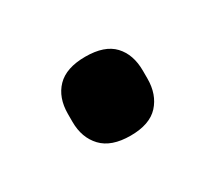

<svg xmlns="http://www.w3.org/2000/svg" viewBox="-46 -565 332 295"><g transform="rotate(-30 119.5 -417.0)"><path d="M120 -347Q86 -347 69.5 -364.5Q53 -382 53 -410V-424Q53 -453 69.5 -470Q86 -487 120 -487Q154 -487 170 -470Q186 -453 186 -424V-410Q186 -382 170 -364.5Q154 -347 120 -347Z"/></g></svg>

Font: Sofia Sans Extra Cond
Style: Bold
Weight: 700
Width: 1
Designer: Botio Nikoltchev, Ani Petrova
Foundry: lettersoup
Version: Version 4.100; ttfautohint (v1.8.3)